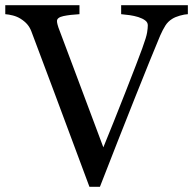

<svg xmlns="http://www.w3.org/2000/svg" viewBox="-39 -713 746 742"><path d="M687 -658.2Q674.3 -657.7 656.2 -652.6Q638.2 -647.5 626.5 -640.1Q609.9 -629.9 599.9 -613.8Q589.8 -597.7 580.1 -575.7Q547.4 -498 481.9 -333.7Q416.5 -169.4 347.2 8.8H306.6Q236.3 -180.2 170.9 -355.5Q105.5 -530.8 82 -592.3Q76.2 -607.4 66.4 -618.9Q56.6 -630.4 40.5 -640.6Q27.3 -648.9 11.2 -653.1Q-4.9 -657.2 -18.6 -658.2V-692.9H268.1V-658.2Q231.4 -656.2 206.3 -650.9Q181.2 -645.5 181.2 -631.8Q181.2 -626.5 183.1 -619.1Q185.1 -611.8 186.5 -607.4Q204.6 -559.6 245.1 -451.4Q285.6 -343.3 360.4 -143.6Q397.5 -233.9 445.8 -356.9Q494.1 -480 510.7 -525.9Q526.9 -570.3 529.5 -587.4Q532.2 -604.5 532.2 -615.2Q532.2 -626.5 522.2 -634Q512.2 -641.6 495.6 -647Q479.5 -651.9 462.9 -654.3Q446.3 -656.7 429.2 -658.2V-692.9H687Z"/></svg>

Font: UniBurma_GGSerif
Style: Book
Weight: 400
Designer: Victor San Kho Lin (for Burmese only and related typography optimization with it)
Foundry: http://www.unimm.org
Version: 2.0